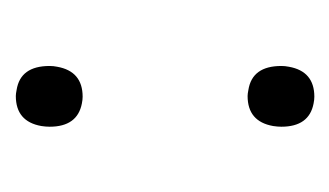

<svg xmlns="http://www.w3.org/2000/svg" viewBox="-110 -314 429 250"><g transform="rotate(90 105.0 -188.5)"><path d="M144.5 -339.8Q144.5 -376 114.3 -381.8Q109.4 -382.8 105.5 -382.8Q72.3 -382.8 66.4 -349.6Q65.4 -344.7 65.4 -339.8Q65.4 -301.8 96.7 -296.9Q101.6 -295.9 104.5 -295.9Q137.7 -295.9 143.6 -329.1Q144.5 -335 144.5 -339.8ZM144.5 -38.1Q144.5 -74.2 114.3 -80.1Q109.4 -81.1 105.5 -81.1Q72.3 -81.1 66.4 -47.9Q65.4 -43 65.4 -38.1Q65.4 0 96.7 4.9Q101.6 5.9 104.5 5.9Q137.7 5.9 143.6 -27.3Q144.5 -33.2 144.5 -38.1Z"/></g></svg>

Font: Yaldevi Colombo Light
Style: Regular
Weight: 300
Designer: Sol Matas, Denzil Rajitha, Kosala Senevirathne and Pathum Egodawatta
Foundry: Mooniak
Version: Version 1.020 ; ttfautohint (v1.6)